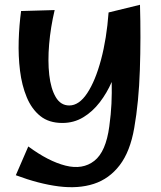

<svg xmlns="http://www.w3.org/2000/svg" viewBox="-20 -502 672 801"><path d="M46 229 98 109Q182 171 253.5 189Q325 207 373.5 169Q422 131 436 25Q443 -26 445 -69.5Q447 -113 446 -160Q426 -114 396 -75Q366 -36 327 -12.5Q288 11 240 11Q184 11 148 -18Q112 -47 91.5 -96.5Q71 -146 63.5 -207Q56 -268 58 -332.5Q60 -397 68 -456L208 -460Q191 -388 185 -317.5Q179 -247 185.5 -189.5Q192 -132 212.5 -97Q233 -62 269 -62Q310 -62 344 -113.5Q378 -165 401.5 -253Q425 -341 433 -450L564 -482Q568 -345 563.5 -210.5Q559 -76 540 32Q523 130 479.5 187Q436 244 371.5 265Q307 286 224.5 275.5Q142 265 46 229Z"/></svg>

Font: Marhey
Style: Regular
Weight: 400
Designer: Nur Syamsi & Bustanul Arifin
Foundry: Namelatype
Version: Version 1.000; ttfautohint (v1.8.4.7-5d5b)